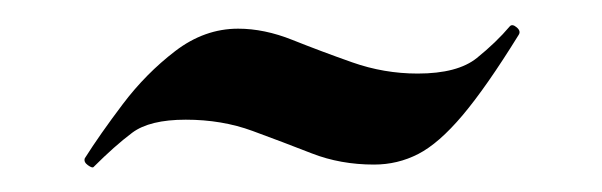

<svg xmlns="http://www.w3.org/2000/svg" viewBox="-20 -271 483 154"><path d="M315 -212Q347 -212 362.5 -224.5Q378 -237 389 -250Q391 -252 394.5 -249Q398 -246 396 -243Q370 -201 351 -178.5Q332 -156 315.5 -147.5Q299 -139 280 -139Q253 -139 230 -148Q207 -157 182.5 -166Q158 -175 129 -175Q100 -175 86 -164.5Q72 -154 55 -137Q54 -136 50.5 -138.5Q47 -141 48 -144Q60 -163 78.5 -187.5Q97 -212 120.5 -230Q144 -248 171 -248Q192 -248 214.5 -239Q237 -230 262.5 -221Q288 -212 315 -212Z"/></svg>

Font: Cormorant Garamond Light
Style: Bold
Weight: 700
Version: Version 4.001